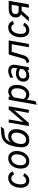

<svg xmlns="http://www.w3.org/2000/svg" viewBox="1940 -2692 955 4875"><g transform="rotate(-90 2417.5 -254.5)"><path d="M262 12Q182.5 12 135.2 -45.8Q88 -103.5 88 -200Q88 -296.5 119.5 -369.2Q151 -442 207.5 -482.5Q264 -523 339 -523Q400 -523 443 -491.8Q486 -460.5 500 -405L419 -376Q411.5 -409 388.5 -427Q365.5 -445 330 -445Q284 -445 248.8 -414.2Q213.5 -383.5 193.8 -329Q174 -274.5 174 -203Q174 -138 198.5 -102.5Q223 -67 268 -67Q307 -67 336.8 -86.5Q366.5 -106 385 -144L456 -116Q428.5 -54.5 378 -21.2Q327.5 12 262 12Z M761 12Q673.5 12 623.8 -44.2Q574 -100.5 574 -200Q574 -292.5 608.2 -365.5Q642.5 -438.5 701.8 -480.8Q761 -523 836 -523Q921 -523 971 -466Q1021 -409 1021 -313Q1021 -219.5 987 -146Q953 -72.5 894.2 -30.2Q835.5 12 761 12ZM763 -67Q812.5 -67 851.8 -98.5Q891 -130 913.5 -184.2Q936 -238.5 936 -307Q936 -371.5 908 -408.2Q880 -445 831 -445Q782 -445 743 -413.5Q704 -382 681.5 -327.8Q659 -273.5 659 -205Q659 -140.5 686.8 -103.8Q714.5 -67 763 -67Z M1302.5 12Q1223 12 1178.8 -23.5Q1134.5 -59 1121.5 -124Q1108.5 -189 1122.5 -277L1130.5 -327Q1148 -434.5 1178.8 -504.8Q1209.5 -575 1251.8 -615.8Q1294 -656.5 1346 -675Q1398 -693.5 1457.5 -698L1642.5 -712L1577.5 -629L1447.5 -618Q1395 -613.5 1358.8 -597.2Q1322.5 -581 1296.2 -549Q1270 -517 1247.5 -465Q1243 -454.5 1240.5 -448.5Q1238 -442.5 1236.5 -437Q1240.5 -444.5 1246.2 -453.5Q1252 -462.5 1258.5 -470Q1283.5 -498 1318.2 -510.5Q1353 -523 1393.5 -523Q1477.5 -523 1526.5 -471.2Q1575.5 -419.5 1575.5 -324Q1575.5 -257.5 1557 -197Q1538.5 -136.5 1503.2 -89.2Q1468 -42 1417.2 -15Q1366.5 12 1302.5 12ZM1305.5 -69Q1350 -69 1383.8 -90.5Q1417.5 -112 1440.8 -148.2Q1464 -184.5 1475.8 -229Q1487.5 -273.5 1487.5 -319Q1487.5 -377.5 1461 -410.2Q1434.5 -443 1382.5 -443Q1338 -443 1303.8 -421.2Q1269.5 -399.5 1246.2 -363.2Q1223 -327 1211.2 -282.8Q1199.5 -238.5 1199.5 -193Q1199.5 -134 1226.8 -101.5Q1254 -69 1305.5 -69Z M1654 0 1744 -511H1822L1756 -139L2077 -511H2157L2067 0H1988L2055 -372L1733 0Z M2195.5 203 2321.5 -511H2406.5L2398.5 -466Q2455.5 -523 2536.5 -523Q2585.5 -523 2622.2 -496.8Q2659 -470.5 2679.2 -422.8Q2699.5 -375 2699.5 -311Q2699.5 -218.5 2667.8 -145.5Q2636 -72.5 2581 -30.2Q2526 12 2456.5 12Q2415.5 12 2381.8 -3.8Q2348 -19.5 2324.5 -50L2286.5 169ZM2452.5 -67Q2500 -67 2536.2 -96.8Q2572.5 -126.5 2593 -179.5Q2613.5 -232.5 2613.5 -302Q2613.5 -370.5 2587 -407.8Q2560.5 -445 2511.5 -445Q2473.5 -445 2438.8 -426Q2404 -407 2381.5 -374L2339.5 -136Q2359 -101.5 2387.5 -84.2Q2416 -67 2452.5 -67Z M2931 12Q2863 12 2822 -28.2Q2781 -68.5 2781 -136Q2781 -194 2807.8 -237.5Q2834.5 -281 2882.5 -305Q2930.5 -329 2995 -329Q3029.5 -329 3061.5 -319.8Q3093.5 -310.5 3119 -293L3128 -342Q3138 -393 3117.2 -421Q3096.5 -449 3050 -449Q3015 -449 2970.8 -434.5Q2926.5 -420 2888 -395L2877 -466Q2923 -494 2969.8 -508.5Q3016.5 -523 3059 -523Q3113.5 -523 3150.5 -500.5Q3187.5 -478 3203 -437Q3218.5 -396 3209 -341L3149 0H3068L3075 -42Q3047.5 -16.5 3009.2 -2.2Q2971 12 2931 12ZM2949 -62Q2984.5 -62 3022.8 -80.2Q3061 -98.5 3091 -129L3106 -218Q3080.5 -236 3051.5 -246Q3022.5 -256 2994 -256Q2953.5 -256 2924 -242.2Q2894.5 -228.5 2878.2 -203.2Q2862 -178 2862 -144Q2862 -106.5 2885.8 -84.2Q2909.5 -62 2949 -62Z M3284 13 3248 -54Q3298.5 -61 3327.8 -85Q3357 -109 3371 -159L3472 -511H3829L3739 0H3655L3732 -435H3539L3453 -139Q3434.5 -74.5 3392.2 -36.5Q3350 1.5 3284 13Z M4083 12Q4003.5 12 3956.2 -45.8Q3909 -103.5 3909 -200Q3909 -296.5 3940.5 -369.2Q3972 -442 4028.5 -482.5Q4085 -523 4160 -523Q4221 -523 4264 -491.8Q4307 -460.5 4321 -405L4240 -376Q4232.5 -409 4209.5 -427Q4186.5 -445 4151 -445Q4105 -445 4069.8 -414.2Q4034.5 -383.5 4014.8 -329Q3995 -274.5 3995 -203Q3995 -138 4019.5 -102.5Q4044 -67 4089 -67Q4128 -67 4157.8 -86.5Q4187.5 -106 4206 -144L4277 -116Q4249.5 -54.5 4199 -21.2Q4148.5 12 4083 12Z M4658 0 4690 -183H4569Q4495 -183 4453 -222.2Q4411 -261.5 4411 -334Q4411 -389 4437.8 -428.8Q4464.5 -468.5 4510.8 -489.8Q4557 -511 4615 -511H4835L4745 0ZM4312 0 4518 -226H4622L4418 0ZM4584 -259H4703L4734 -435H4615Q4563.5 -435 4530.8 -408.5Q4498 -382 4498 -337Q4498 -298 4519.2 -278.5Q4540.5 -259 4584 -259Z"/></g></svg>

Font: Overpass
Style: Italic
Weight: 400
Italic angle: -10°
Designer: Delve Withrington, Dave Bailey, Thomas Jockin
Foundry: Delve Fonts LLC
Version: Version 4.000